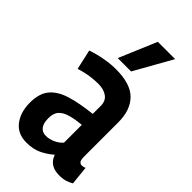

<svg xmlns="http://www.w3.org/2000/svg" viewBox="-246 -857 934 934"><g transform="rotate(45 221.0 -389.5)"><path d="M16 -140Q16 -203 45 -238Q74 -273 130.5 -290.5Q187 -308 271 -317V-373Q271 -406 248 -423Q225 -440 186 -440Q164 -440 133 -436Q102 -432 64 -420L41 -523Q78 -536 120 -543.5Q162 -551 197 -551Q298 -551 343 -505.5Q388 -460 388 -375V-142Q388 -118 394 -110Q400 -102 410 -102Q415 -102 420.5 -103Q426 -104 432 -107L442 -10Q427 -1 409 4.5Q391 10 367 10Q300 10 281 -46Q252 -21 219.5 -5.5Q187 10 141 10Q81 10 48.5 -32Q16 -74 16 -140ZM133 -150Q133 -114 147 -97Q161 -80 185 -80Q208 -80 231.5 -90.5Q255 -101 271 -119V-242Q230 -238 198.5 -229.5Q167 -221 150 -203Q133 -185 133 -150ZM165 -595 247 -789H366L257 -595Z"/></g></svg>

Font: Georama Semi Condensed SemiBold
Style: Regular
Weight: 600
Width: 4
Designer: Jean-Baptiste Levee
Foundry: Production Type
Version: Version 1.000